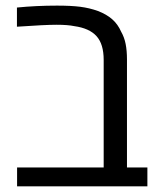

<svg xmlns="http://www.w3.org/2000/svg" viewBox="-20 -660 563 680"><path d="M40.5 -66.9H347.2V-447.8Q347.2 -503.9 321.8 -532Q296.4 -560.1 243.2 -567.4Q220.2 -572.3 179.7 -572.3Q140.1 -572.3 40 -565.4V-633.3Q107.9 -640.1 182.1 -640.1Q231.4 -640.1 264.2 -636Q296.9 -631.8 326.7 -621.1Q357.4 -609.4 377.4 -591.8Q397.5 -574.2 409.2 -547.4Q420.4 -527.8 425 -504.2Q429.7 -480.5 429.7 -449.7V-66.9H502V0H40.5Z"/></svg>

Font: Viking Open Sans
Style: Regular
Weight: 400
Foundry: Ascender Corporation
Version: Version 2.001